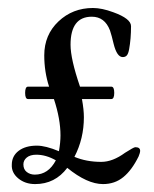

<svg xmlns="http://www.w3.org/2000/svg" viewBox="-20 -445 388 485"><path d="M68.8 20Q43.5 20 26.1 5.6Q8.8 -8.8 9.8 -28.8Q9.8 -50.8 27.1 -64Q44.4 -77.1 73.2 -77.1Q95.2 -77.1 128.9 -63Q132.8 -85.4 132.8 -103Q132.8 -144.5 116.2 -194.8H50.8Q43.5 -194.8 43.5 -210.4Q43.5 -226.1 50.8 -226.1H104Q91.8 -263.7 91.8 -305.2Q91.8 -356.9 127.7 -390.9Q163.6 -424.8 214.8 -424.8Q237.3 -424.8 266.1 -414.1Q311 -397.9 311 -378.9Q311 -347.2 306.2 -320.8Q304.2 -309.6 300.5 -305.2Q296.9 -300.8 290 -300.8Q275.4 -300.8 267.1 -334Q262.2 -355 257.8 -368.2Q244.6 -402.8 211.9 -402.8Q158.2 -402.8 158.2 -332Q158.2 -295.9 182.1 -226.1H261.2Q268.6 -226.1 268.6 -210.4Q268.6 -194.8 261.2 -194.8H187Q191.9 -168 191.9 -148.9Q191.9 -94.7 168 -48.8Q198.2 -36.1 235.8 -36.1Q264.6 -36.1 295.9 -59.1Q317.9 -73.2 321.8 -73.2Q334 -73.2 334 -64Q334 -59.1 330.1 -49.8Q313 -15.1 291.5 2.4Q270 20 240.2 20Q200.2 20 149.9 -21Q119.1 20 68.8 20ZM67.9 -3.9Q102.1 -3.9 121.1 -40Q96.2 -54.2 71.8 -54.2Q56.2 -54.2 47.6 -47.1Q39.1 -40 39.1 -29.8Q39.1 -17.1 47.6 -10.5Q56.2 -3.9 67.9 -3.9Z"/></svg>

Font: Junicode SmCond
Style: Regular
Weight: 400
Width: 4
Designer: Peter S. Baker
Version: Version 2.206